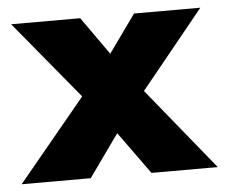

<svg xmlns="http://www.w3.org/2000/svg" viewBox="-41 -505 646 551"><g transform="rotate(-5 282.5 -230.0)"><path d="M364 -460 286 -351 209 -460H10L195 -236L0 0H199L286 -122L374 0H565L373 -236L555 -460Z"/></g></svg>

Font: Jost ExtraBold
Style: Regular
Weight: 800
Version: Version 3.710